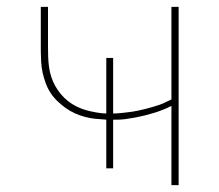

<svg xmlns="http://www.w3.org/2000/svg" viewBox="-20 -540 640 560"><path d="M480 0V-231Q468 -225 455.5 -220Q443 -215 430 -211Q417 -207 403 -203.5Q389 -200 373 -197Q357 -194 345 -192.5Q333 -191 324 -191H310V-49H290V-191Q274 -192 258.5 -193.5Q243 -195 228 -199Q213 -203 198.5 -209.5Q184 -216 171.5 -225Q159 -234 147.5 -245Q136 -256 127.5 -269Q119 -282 113.5 -297Q108 -312 104.5 -327Q101 -342 100 -360.5Q99 -379 99 -389V-520H120V-403Q120 -389 120.5 -374Q121 -359 123 -344.5Q125 -330 129.5 -316Q134 -302 141 -289.5Q148 -277 157.5 -265.5Q167 -254 178.5 -245Q190 -236 203 -229.5Q216 -223 230 -219Q244 -215 261 -212Q278 -209 288 -209H290V-371H310V-209Q320 -209 329.5 -210Q339 -211 348.5 -212Q358 -213 367.5 -214.5Q377 -216 386 -218Q395 -220 407 -223Q419 -226 428.5 -229Q438 -232 445.5 -234.5Q453 -237 459 -240L480 -250V-520H501V0Z"/></svg>

Font: Iosevka Aile Thin
Style: Regular
Weight: 100
Designer: Belleve Invis
Foundry: Belleve Invis
Version: Version 31.1.0; ttfautohint (v1.8.4)